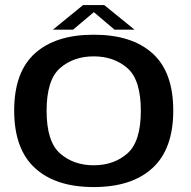

<svg xmlns="http://www.w3.org/2000/svg" viewBox="-20 -734 756 758"><path d="M350 4.5Q500.5 4.5 582.2 -70.8Q664 -146 664 -297.5Q664 -449.5 582.2 -523.2Q500.5 -597 350 -597Q199.5 -597 117.8 -523.2Q36 -449.5 36 -297.5Q36 -146 117.8 -70.8Q199.5 4.5 350 4.5ZM350 -81.5Q270.5 -81.5 217.2 -128.2Q164 -175 164 -296.5Q164 -419 217.2 -465.2Q270.5 -511.5 350 -511.5Q429.5 -511.5 482.8 -465.2Q536 -419 536 -296.5Q536 -175 482.8 -128.2Q429.5 -81.5 350 -81.5ZM189 -617H268.5L350.5 -686L432 -617H511L391.5 -714H308Z"/></svg>

Font: Anybody SemiExpanded Medium
Style: Regular
Weight: 500
Width: 6
Version: Version 1.113;gftools[0.9.25]